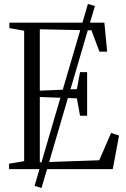

<svg xmlns="http://www.w3.org/2000/svg" viewBox="-20 -858 640 974"><path d="M155.5 84.5 426 -838 461.5 -827.5 190.5 96ZM102.5 -40.5V-702L27.5 -715.5V-743H509.5L523.5 -596H484.5L444 -704L182 -709.5V-398L370 -406L386 -492H422V-271H386L370 -359L182 -366V-34.5L483.5 -45L543.5 -183.5L584 -170.5L552 0H26V-27.5Z"/></svg>

Font: Merriweather 96pt Light
Style: Regular
Weight: 300
Version: Version 2.100